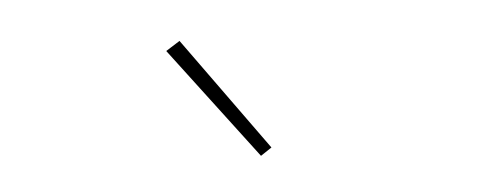

<svg xmlns="http://www.w3.org/2000/svg" viewBox="-28 -799 655 259"><g transform="rotate(-5 300.0 -669.0)"><path d="M317 -587 332 -597 221 -751 202 -739Z"/></g></svg>

Font: IBM Plex Devanagari Thin
Style: Regular
Weight: 100
Designer: Mike Abbink, Paul van der Laan, Pieter van Rosmalen, Erin McLaughlin
Foundry: Bold Monday
Version: Version 1.0